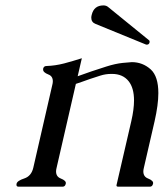

<svg xmlns="http://www.w3.org/2000/svg" viewBox="-20 -704 622 724"><path d="M530.3 -536.1 340.3 -613.8Q324.2 -620.1 324.2 -637.2Q324.2 -642.1 325.7 -647.5Q334 -683.6 370.1 -683.6Q380.9 -683.6 388.2 -677.2L543 -551.3Q544.9 -547.9 543.9 -543.9Q542 -535.6 533.2 -535.6Q531.2 -535.6 530.3 -536.1ZM477.1 -469.7Q518.1 -469.7 548.8 -441.9Q577.1 -415.5 577.1 -353Q577.1 -309.1 563 -247.1L522.5 -71.3Q520.5 -63.5 520.5 -57.6Q520.5 -38.1 537.6 -31.2Q560.1 -22.5 557.1 -11.2Q554.7 0 544.9 0H426.3Q418 0 419.4 -6.3L475.1 -247.1Q485.4 -292 485.4 -325.2Q485.4 -372.1 465.3 -397.5Q443.4 -425.3 402.3 -425.3Q400.9 -425.3 399.4 -425.3Q378.4 -425.3 358.4 -418.9Q337.4 -412.1 319.3 -406.2Q301.3 -400.4 289.1 -395.5Q276.4 -391.1 266.1 -387.7L193.4 -71.3Q191.4 -63.5 191.4 -57.6Q191.4 -38.1 208.5 -31.2Q231 -22.5 228 -11.2Q225.6 0 215.8 0H50.3Q42 0 42 -7.3Q42 -9.3 42.5 -11.2Q44.9 -22.5 71.8 -31.2Q98.1 -40 105.5 -71.3L177.2 -383.8Q179.2 -391.1 179.2 -397.5Q179.2 -417 162.1 -423.3Q142.1 -431.2 142.6 -441.9Q142.6 -443.4 142.6 -444.8Q145 -455.1 155.3 -455.1Q188 -456.1 221.7 -464.8Q254.9 -473.6 288.6 -484.4L272.9 -416.5Q302.2 -426.8 324.2 -434.6Q346.7 -442.4 380.9 -453.1Q414.6 -463.9 442.9 -466.8Q470.7 -469.7 477.1 -469.7Z"/></svg>

Font: Caudex
Style: Italic
Weight: 400
Italic angle: -13°
Version: Version 1.04